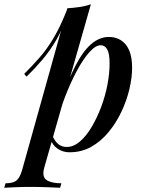

<svg xmlns="http://www.w3.org/2000/svg" viewBox="-96 -703 678 904"><path d="M378 -490Q354 -490 324.5 -457Q295 -424 265 -368Q235 -312 208 -241Q181 -170 163 -94L181 -200Q221 -319 258 -391Q295 -463 334 -496Q373 -529 416 -529Q467 -529 496.5 -492.5Q526 -456 526 -384Q526 -338 513.5 -284.5Q501 -231 476.5 -178.5Q452 -126 416 -82Q380 -38 334 -12Q288 14 231 14Q201 14 176.5 -2Q152 -18 142 -47L150 -66Q163 -36 179.5 -23.5Q196 -11 218 -11Q250 -11 280 -36.5Q310 -62 335.5 -105Q361 -148 380.5 -200Q400 -252 410 -305Q420 -358 420 -404Q420 -450 409 -470Q398 -490 378 -490ZM221 -664Q251 -666 279 -670Q307 -674 332 -683L113 84Q100 129 123 144.5Q146 160 193 160L187 181Q166 180 127 178.5Q88 177 45 177Q11 177 -24 178.5Q-59 180 -76 181L-70 160Q-34 160 -18 146.5Q-2 133 8 98ZM18 -355Q56 -393 89.5 -431Q123 -469 154.5 -521Q186 -573 218 -653L221 -637Q200 -568 170 -516.5Q140 -465 104.5 -423Q69 -381 29 -342Z"/></svg>

Font: Playfair Display Medium
Style: Italic
Weight: 500
Italic angle: -14°
Designer: Claus Eggers Sørensen
Foundry: Claus Eggers Sørensen
Version: Version 1.203